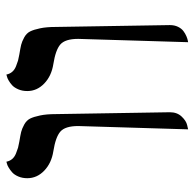

<svg xmlns="http://www.w3.org/2000/svg" viewBox="-24 -575 605 597"><g transform="rotate(-90 278.5 -276.5)"><path d="M445.8 5.9 456.1 -335.9Q456.1 -376.5 438.5 -391.6Q421.4 -406.2 377.9 -413.1Q340.8 -418.9 317.4 -441.4Q293.9 -463.9 293.9 -494.1Q293.9 -509.8 299.3 -522.2Q304.7 -534.7 312 -541.3Q319.3 -547.9 326.9 -552.2Q334.5 -556.6 339.8 -557.6L345.2 -559.1Q347.2 -548.8 353.5 -541.3Q359.9 -533.7 370.8 -529.3Q381.8 -524.9 388.7 -522.9Q395.5 -521 407.2 -519Q427.7 -515.6 437.7 -513.2Q447.8 -510.7 460.7 -503.7Q473.6 -496.6 479.2 -485.4Q484.9 -474.1 489 -454.3Q493.2 -434.6 493.2 -405.8L499 -50.8Q499 -36.6 493.7 -25.6Q488.3 -14.6 480.5 -8.8Q472.7 -2.9 464.6 0.5Q456.5 3.9 451.2 4.9ZM174.8 5.9 185.1 -335.9Q185.1 -376.5 167.5 -391.6Q150.4 -406.2 106.9 -413.1Q69.8 -418.9 46.4 -441.4Q22.9 -463.9 22.9 -494.1Q22.9 -509.8 28.3 -522.2Q33.7 -534.7 41.3 -541.3Q48.8 -547.9 56.2 -552.2Q63.5 -556.6 68.8 -557.6L74.2 -559.1Q76.2 -548.8 82.5 -541.3Q88.9 -533.7 99.9 -529.3Q110.8 -524.9 117.7 -522.9Q124.5 -521 136.2 -519Q156.7 -515.6 166.7 -513.2Q176.8 -510.7 189.7 -503.7Q202.6 -496.6 208.3 -485.4Q213.9 -474.1 218 -454.3Q222.2 -434.6 222.2 -405.8L228 -50.8Q228 -28.3 214.6 -14.2Q201.2 0 188 2.9Z"/></g></svg>

Font: Linux Biolinum G
Style: Regular
Weight: 400
Designer: Philipp H. Poll
Foundry: Philipp H. Poll
Version: Version 1.1.0 ; ttfautohint (v1.6)